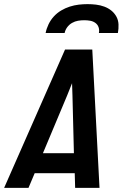

<svg xmlns="http://www.w3.org/2000/svg" viewBox="-39 -910 609 930"><path d="M-19 0 276 -670H408L443 0H325L323 -71H129L99 0ZM169 -168H319L312 -447Q312 -462 311 -477Q310 -492 310 -507Q304 -492 298 -477Q292 -462 286 -447ZM182 -750Q186 -771 196 -792Q206 -813 221.5 -830Q237 -847 257 -859Q277 -871 299 -878Q321 -885 342.5 -887.5Q364 -890 385 -890Q406 -890 426.5 -887.5Q447 -885 466 -878Q485 -871 500 -859Q515 -847 524.5 -830Q534 -813 535 -792Q536 -771 532 -750H440Q443 -765 438.5 -778Q434 -791 423 -799Q412 -807 398 -809.5Q384 -812 369 -812Q354 -812 339 -809.5Q324 -807 310 -799Q296 -791 286.5 -778Q277 -765 274 -750Z"/></svg>

Font: Lode
Style: Bold Italic
Weight: 700
Italic angle: -11°
Monospace: yes
Designer: Belleve Invis
Foundry: Belleve Invis
Version: Version 29.2.0; ttfautohint (v1.8.3)